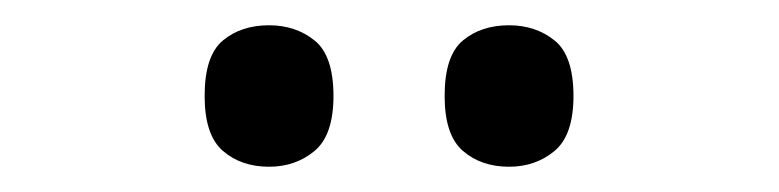

<svg xmlns="http://www.w3.org/2000/svg" viewBox="-20 -764 617 152"><path d="M383 -632Q361 -632 346.5 -644.5Q332 -657 332 -688Q332 -720 346.5 -732Q361 -744 383 -744Q404 -744 419 -732Q434 -720 434 -688Q434 -657 419 -644.5Q404 -632 383 -632ZM193 -632Q171 -632 156.5 -644.5Q142 -657 142 -688Q142 -720 156.5 -732Q171 -744 193 -744Q214 -744 229 -732Q244 -720 244 -688Q244 -657 229 -644.5Q214 -632 193 -632Z"/></svg>

Font: Noto Serif Telugu
Style: Regular
Weight: 400
Designer: Jelle Bosma - Monotype Design Team
Foundry: Monotype Imaging Inc.
Version: Version 2.003